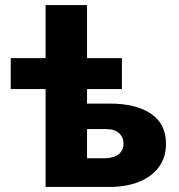

<svg xmlns="http://www.w3.org/2000/svg" viewBox="-20 -740 710 760"><path d="M160.5 0V-720H324.5V-113.5H392.5Q429 -113.5 449 -129Q469 -144.5 469 -171Q469 -197 451.2 -213Q433.5 -229 400.5 -229H309.5V-330H414Q518 -330 577.5 -290Q637 -250 637 -171Q637 -117.5 609.2 -79.2Q581.5 -41 530.8 -20.5Q480 0 411.5 0ZM22.5 -387.5V-510H462.5V-387.5Z"/></svg>

Font: Geologica Cursive
Style: Bold
Weight: 700
Designer: Sindre Bremnes, Frode Helland
Foundry: Monokrom Skriftforlag AS
Version: Version 1.010;gftools[0.9.28]